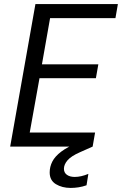

<svg xmlns="http://www.w3.org/2000/svg" viewBox="-20 -720 599 943"><path d="M30 0 154 -700H559L547 -631H226L186 -404H463L451 -336H174L126 -69H447L435 0ZM327 203Q285 203 254.5 184.5Q224 166 224 127Q224 99 237 73.5Q250 48 281 24.5Q312 1 365 -20L422 -43L435 0L372 28Q329 47 311.5 67.5Q294 88 294 109Q294 128 308.5 138.5Q323 149 347 149Q378 149 414 134L405 190Q385 197 365.5 200Q346 203 327 203Z"/></svg>

Font: Rethink Sans
Style: Italic
Weight: 400
Italic angle: -10°
Designer: The Rethink Sans project authors (Hans Thiessen). DM Sans designed by Colophon Foundry.
Foundry: Rethink Communications LLC
Version: Version 1.001